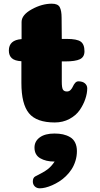

<svg xmlns="http://www.w3.org/2000/svg" viewBox="-20 -664 541 1041"><path d="M96 -214V-332Q60 -334 44 -348.5Q28 -363 28 -390Q28 -447 97 -452V-545Q97 -583 152 -613.5Q207 -644 261 -644Q294 -644 304 -625Q314 -606 314 -568L315 -453H342Q397 -453 417.5 -438.5Q438 -424 438 -386Q438 -355 413.5 -343Q389 -331 333 -331H315V-221Q315 -189 321 -178.5Q327 -168 343 -168Q355 -168 363 -176.5Q371 -185 375.5 -195.5Q380 -206 387.5 -214.5Q395 -223 405 -223Q428 -223 440.5 -212Q453 -201 453 -185Q453 -158 442.5 -127Q432 -96 412 -67Q392 -38 356.5 -19Q321 0 277 0Q178 0 137 -50Q96 -100 96 -214ZM167 136Q167 102 195.5 81Q224 60 275 60Q301 60 321.5 64.5Q342 69 360 79.5Q378 90 387.5 109.5Q397 129 397 155Q397 183 389 208.5Q381 234 368 254Q355 274 337.5 291Q320 308 301 320Q282 332 262.5 340.5Q243 349 226 353Q209 357 196 357Q179 357 168.5 346.5Q158 336 158 320Q158 299 172 292Q217 270 238 254Q259 238 276 212H275Q229 212 198 194Q167 176 167 136Z"/></svg>

Font: Coiny
Style: Regular
Weight: 400
Version: Version 001.001